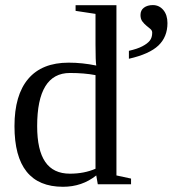

<svg xmlns="http://www.w3.org/2000/svg" viewBox="-20 -714 686 744"><path d="M353 -34.2Q297.9 9.8 224.1 9.8Q36.1 9.8 36.1 -225.1Q36.1 -345.7 89.4 -408.4Q142.6 -471.2 246.1 -471.2Q298.8 -471.2 353 -460Q350.1 -476.1 350.1 -541V-660.2L272.9 -671.9V-693.8H431.2V-34.2L487.8 -22V0H358.9ZM124 -225.1Q124 -132.3 155.3 -86.7Q186.5 -41 251 -41Q306.2 -41 350.1 -60.1V-422.9Q306.6 -431.2 251 -431.2Q124 -431.2 124 -225.1ZM628.9 -624.5Q628.9 -571.3 594 -537.8Q559.1 -504.4 479.5 -486.3V-517.1Q512.2 -524.4 531.7 -534.7Q551.3 -544.9 560.5 -556.6Q569.8 -568.4 569.8 -587.4Q569.8 -595.7 562.7 -601.8Q555.7 -607.9 547.1 -614.7Q538.6 -621.6 531.5 -631.1Q524.4 -640.6 524.4 -655.8Q524.4 -674.3 537.8 -684.3Q551.3 -694.3 572.3 -694.3Q596.7 -694.3 612.8 -675.3Q628.9 -656.2 628.9 -624.5Z"/></svg>

Font: Times New Roman
Style: Regular
Weight: 400
Designer: Steve Matteson
Foundry: Ascender Corporation
Version: Version 2.00.3